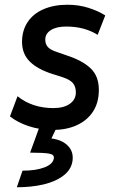

<svg xmlns="http://www.w3.org/2000/svg" viewBox="-20 -536 498 810"><path d="M204 12Q148 12 100.5 -4Q53 -20 22 -45L54 -130Q85 -105 123 -92.5Q161 -80 205 -80Q249 -80 274.5 -98Q300 -116 300 -146Q300 -171 287.5 -185.5Q275 -200 245 -210L201 -224Q138 -244 105.5 -276.5Q73 -309 73 -359Q73 -408 97 -443.5Q121 -479 164.5 -497.5Q208 -516 264 -516Q312 -516 353 -503Q394 -490 424 -471L392 -389Q365 -406 332 -415Q299 -424 259 -424Q218 -424 194.5 -409Q171 -394 171 -369Q171 -349 182.5 -337Q194 -325 219 -317L262 -302Q327 -281 362 -248Q397 -215 397 -157Q397 -103 372.5 -65.5Q348 -28 304.5 -8Q261 12 204 12ZM51 254 75 184Q132 184 168 170Q204 156 207 132Q210 116 187 112Q164 108 107 108L156 -27L221 -2L197 48Q242 54 266.5 79Q291 104 286 142Q281 179 248 204.5Q215 230 164 242Q113 254 51 254Z"/></svg>

Font: Finlandica Medium
Style: Italic
Weight: 500
Italic angle: -8°
Designer: Niklas Ekholm, Juho Hiilivirta, Jaakko Suomalainen
Foundry: Helsinki Type Studio
Version: Version 1.063